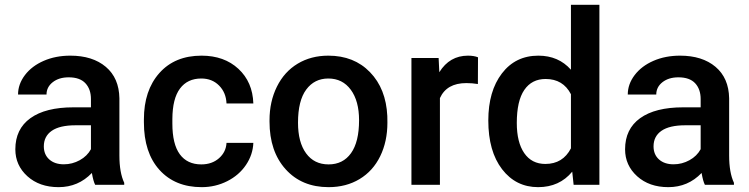

<svg xmlns="http://www.w3.org/2000/svg" viewBox="-20 -770 3122 800"><path d="M376.5 0Q368.7 -15.1 362.8 -49.3Q306.2 9.8 224.1 9.8Q144.5 9.8 94.2 -35.6Q43.9 -81.1 43.9 -147.9Q43.9 -232.4 106.7 -277.6Q169.4 -322.8 286.1 -322.8H358.9V-357.4Q358.9 -398.4 335.9 -423.1Q313 -447.8 266.1 -447.8Q225.6 -447.8 199.7 -427.5Q173.8 -407.2 173.8 -376H55.2Q55.2 -419.4 84 -457.3Q112.8 -495.1 162.4 -516.6Q211.9 -538.1 272.9 -538.1Q365.7 -538.1 420.9 -491.5Q476.1 -444.8 477.5 -360.4V-122.1Q477.5 -50.8 497.6 -8.3V0ZM246.1 -85.4Q281.2 -85.4 312.3 -102.5Q343.3 -119.6 358.9 -148.4V-248H294.9Q229 -248 195.8 -225.1Q162.6 -202.1 162.6 -160.2Q162.6 -126 185.3 -105.7Q208 -85.4 246.1 -85.4Z M818.8 -85Q863.3 -85 892.6 -110.8Q921.9 -136.7 923.8 -174.8H1035.6Q1033.7 -125.5 1004.9 -82.8Q976.1 -40 926.8 -15.1Q877.4 9.8 820.3 9.8Q709.5 9.8 644.5 -62Q579.6 -133.8 579.6 -260.3V-272.5Q579.6 -393.1 644 -465.6Q708.5 -538.1 819.8 -538.1Q914.1 -538.1 973.4 -483.2Q1032.7 -428.2 1035.6 -338.9H923.8Q921.9 -384.3 892.8 -413.6Q863.8 -442.9 818.8 -442.9Q761.2 -442.9 730 -401.1Q698.7 -359.4 698.2 -274.4V-255.4Q698.2 -169.4 729.2 -127.2Q760.3 -85 818.8 -85Z M1103 -269Q1103 -346.7 1133.8 -408.9Q1164.6 -471.2 1220.2 -504.6Q1275.9 -538.1 1348.1 -538.1Q1455.1 -538.1 1521.7 -469.2Q1588.4 -400.4 1593.8 -286.6L1594.2 -258.8Q1594.2 -180.7 1564.2 -119.1Q1534.2 -57.6 1478.3 -23.9Q1422.4 9.8 1349.1 9.8Q1237.3 9.8 1170.2 -64.7Q1103 -139.2 1103 -263.2ZM1221.7 -258.8Q1221.7 -177.2 1255.4 -131.1Q1289.1 -85 1349.1 -85Q1409.2 -85 1442.6 -131.8Q1476.1 -178.7 1476.1 -269Q1476.1 -349.1 1441.7 -396Q1407.2 -442.9 1348.1 -442.9Q1290 -442.9 1255.9 -396.7Q1221.7 -350.6 1221.7 -258.8Z M1971.2 -419.9Q1947.8 -423.8 1922.9 -423.8Q1841.3 -423.8 1813 -361.3V0H1694.3V-528.3H1807.6L1810.5 -469.2Q1853.5 -538.1 1929.7 -538.1Q1955.1 -538.1 1971.7 -531.2Z M2014.6 -268.1Q2014.6 -390.1 2071.3 -464.1Q2127.9 -538.1 2223.1 -538.1Q2307.1 -538.1 2358.9 -479.5V-750H2477.5V0H2370.1L2364.3 -54.7Q2311 9.8 2222.2 9.8Q2129.4 9.8 2072 -64.9Q2014.6 -139.6 2014.6 -268.1ZM2133.3 -257.8Q2133.3 -177.2 2164.3 -132.1Q2195.3 -86.9 2252.4 -86.9Q2325.2 -86.9 2358.9 -151.9V-377.4Q2326.2 -440.9 2253.4 -440.9Q2195.8 -440.9 2164.6 -395.3Q2133.3 -349.6 2133.3 -257.8Z M2917 0Q2909.2 -15.1 2903.3 -49.3Q2846.7 9.8 2764.6 9.8Q2685.1 9.8 2634.8 -35.6Q2584.5 -81.1 2584.5 -147.9Q2584.5 -232.4 2647.2 -277.6Q2710 -322.8 2826.7 -322.8H2899.4V-357.4Q2899.4 -398.4 2876.5 -423.1Q2853.5 -447.8 2806.6 -447.8Q2766.1 -447.8 2740.2 -427.5Q2714.4 -407.2 2714.4 -376H2595.7Q2595.7 -419.4 2624.5 -457.3Q2653.3 -495.1 2702.9 -516.6Q2752.4 -538.1 2813.5 -538.1Q2906.2 -538.1 2961.4 -491.5Q3016.6 -444.8 3018.1 -360.4V-122.1Q3018.1 -50.8 3038.1 -8.3V0ZM2786.6 -85.4Q2821.8 -85.4 2852.8 -102.5Q2883.8 -119.6 2899.4 -148.4V-248H2835.4Q2769.5 -248 2736.3 -225.1Q2703.1 -202.1 2703.1 -160.2Q2703.1 -126 2725.8 -105.7Q2748.5 -85.4 2786.6 -85.4Z"/></svg>

Font: RobotoDraft Medium
Style: Regular
Weight: 500
Version: Version 2.001152; 2014